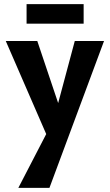

<svg xmlns="http://www.w3.org/2000/svg" viewBox="-20 -623 533 932"><path d="M224 73 8 -424H161L278 -76ZM343 -424H485L220 289H69L241 -43ZM109 -508V-603H386V-508Z"/></svg>

Font: Ysabeau Office ExtraBold
Style: Regular
Weight: 800
Designer: Christian Thalmann (Catharsis Fonts)
Version: Version 2.001;gftools[0.9.30]; featfreeze: tnum,lnum,ss02